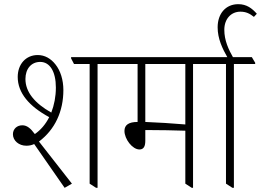

<svg xmlns="http://www.w3.org/2000/svg" viewBox="-20 -896 1252 921"><path d="M290 5 325 -15 167 -217C244 -275 284 -362 284 -464C284 -513 270 -557 246 -587C224 -615 195 -632 161 -632C104 -632 65 -588 65 -527C65 -450 120 -386 216 -334C199 -300 175 -272 147 -253C127 -280 110 -295 87 -295C62 -295 42 -278 42 -252C42 -221 71 -197 106 -197C119 -197 131 -199 144 -205ZM441 5H448V-589H550V-595L534 -622H321V-616L335 -589H410V-15ZM102 -517C102 -566 130 -599 173 -599C219 -599 248 -553 248 -476C248 -433 240 -392 226 -356C146 -401 102 -455 102 -517Z M649 -179C671 -179 677 -197 677 -221V-272C686 -272 697 -272 704 -272C742 -272 813 -271 869 -269V-15L900 5H906V-589H1009V-595L993 -622H504V-616L519 -589H640V-311C598 -311 577 -297 577 -268C577 -229 615 -179 649 -179ZM677 -311V-589H869V-299C809 -304 734 -309 677 -311Z M1095 5H1102V-589H1204V-595L1188 -622H961V-616L976 -589H1064V-15Z M1100 -617C1076 -659 1056 -702 1056 -753C1056 -806 1089 -840 1133 -840C1160 -840 1178 -831 1198 -815L1212 -830C1189 -856 1163 -876 1123 -876C1063 -876 1024 -831 1024 -765C1024 -711 1046 -664 1073 -617Z"/></svg>

Font: Noto Serif Devanagari Condensed ExtraLight
Style: Regular
Weight: 200
Width: 3
Designer: Universal Thirst, Indian Type Foundry and the Monotype Design Team
Foundry: Monotype Imaging Inc.
Version: Version 2.004